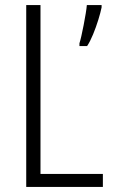

<svg xmlns="http://www.w3.org/2000/svg" viewBox="-20 -734 444 754"><path d="M83 0V-714H139V-51H384V0ZM379 -705Q375 -685 366 -656Q357 -627 345.5 -599Q334 -571 322 -553H292V-564Q295 -573 299.5 -592.5Q304 -612 308.5 -635.5Q313 -659 316.5 -680Q320 -701 321 -714H379Z"/></svg>

Font: Noto Sans Sinhala UI Condensed Light
Style: Regular
Weight: 300
Width: 3
Designer: Jelle Bosma - Monotype Design Team
Foundry: Monotype Imaging Inc.
Version: Version 2.006; ttfautohint (v1.8.4.7-5d5b)